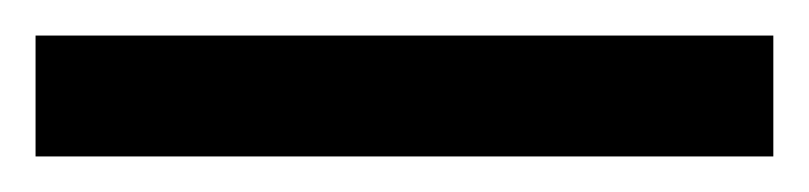

<svg xmlns="http://www.w3.org/2000/svg" viewBox="-22 70 455 108"><path d="M-2 90H413V158H-2Z"/></svg>

Font: lgurmukhi25
Style: Book
Weight: 400
Designer: Jelle Bosma - Monotype Design Team
Foundry: Monotype Imaging Inc.
Version: Version 2.003